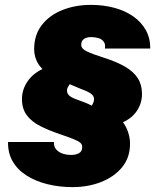

<svg xmlns="http://www.w3.org/2000/svg" viewBox="-20 -757 636 787"><path d="M277 10Q223 10 174.5 -2Q126 -14 89 -37.5Q52 -61 32 -95.5Q12 -130 13 -175H201Q200 -157 209.5 -145.5Q219 -134 235 -128Q251 -122 272 -122Q292 -122 304.5 -129.5Q317 -137 317 -155Q317 -165 309 -172Q301 -179 281 -187Q261 -195 223 -208Q179 -223 144.5 -240.5Q110 -258 90 -284.5Q70 -311 70 -351Q70 -389 92 -422Q114 -455 154 -474Q136 -492 128 -513Q120 -534 120 -556Q120 -614 151.5 -654.5Q183 -695 236 -716Q289 -737 353 -737Q404 -737 448.5 -725Q493 -713 526 -690Q559 -667 577.5 -634Q596 -601 596 -558H410Q413 -576 405 -586.5Q397 -597 383 -601Q369 -605 353 -605Q336 -605 324.5 -597.5Q313 -590 313 -573Q313 -557 336.5 -546Q360 -535 404 -521Q458 -504 493 -483.5Q528 -463 545 -436Q562 -409 562 -372Q562 -335 542 -304Q522 -273 484 -256Q498 -237 505.5 -214Q513 -191 513 -168Q513 -111 480.5 -71.5Q448 -32 394.5 -11Q341 10 277 10ZM356 -324Q359 -329 361.5 -334Q364 -339 365 -345Q368 -359 357 -369.5Q346 -380 318 -390Q306 -395 292.5 -400.5Q279 -406 266 -412Q262 -406 259 -401Q256 -396 255 -391Q253 -377 261.5 -367.5Q270 -358 295 -349Q306 -345 323.5 -338.5Q341 -332 356 -324Z"/></svg>

Font: Mona Sans ExtraLight Black
Style: Italic
Weight: 900
Italic angle: -11.6951°
Version: Version 2.000